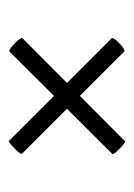

<svg xmlns="http://www.w3.org/2000/svg" viewBox="46 -408 305 438"><g transform="rotate(-90 199.0 -189.5)"><path d="M66 -86 300 -321Q304 -323 318.5 -309Q333 -295 330 -291L96 -58Q94 -54 79 -69Q64 -84 66 -86ZM96 -322 330 -88Q333 -84 318.5 -70Q304 -56 300 -59L67 -292Q64 -295 79 -309.5Q94 -324 96 -322Z"/></g></svg>

Font: Cormorant Garamond Medium
Style: Italic
Weight: 500
Italic angle: -10°
Designer: Christian Thalmann (Catharsis Fonts)
Foundry: Catharsis Fonts
Version: Version 4.000